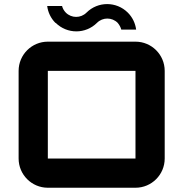

<svg xmlns="http://www.w3.org/2000/svg" viewBox="-20 -899 880 920"><path d="M246.7 -789.6C301.6 -735 390 -735 444.8 -789.6C472.1 -816.9 516.5 -816.9 543.8 -789.6C551.9 -779.9 558.1 -769 561 -757.3H632.3C628.5 -787 615.3 -815.7 592.5 -838.5C537.6 -893.1 449.2 -893.1 394.4 -838.5C367.1 -811.2 322.7 -811.2 295.4 -838.5C286.5 -847.6 280.3 -858.6 277.4 -870.2H206.1C209.9 -840.5 223.1 -811.8 245.9 -789ZM69.2 -139.4C69.2 -62.1 131.9 0.6 209.2 0.6H629.2C706.5 0.6 769.2 -62.1 769.2 -139.4V-559.4C769.2 -636.7 706.5 -699.4 629.2 -699.4H209.2C131.9 -699.4 69.2 -636.7 69.2 -559.4ZM209.2 -139.4V-559.4H629.2V-139.4Z"/></svg>

Font: Abstante
Style: Regular
Weight: 500
Designer: Valerio Brotto (Silverblur_type)
Version: Version 1.000;Glyphs 3.1.2 (3151)